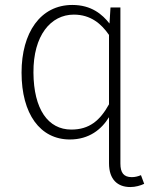

<svg xmlns="http://www.w3.org/2000/svg" viewBox="-20 -552 616 775"><path d="M549 155C537 160 525 163 512 163C479 163 466 145 466 108V-522H426L422 -457C393 -494 349 -532 272 -532C143 -532 67 -420 67 -259C67 -92 142 11 262 11C340 11 390 -30 420 -79V107C420 173 455 203 506 203C527 203 547 197 562 190ZM268 -29C174 -29 116 -111 115 -259C114 -409 185 -493 278 -493C346 -493 389 -456 420 -411V-131C384 -66 341 -29 268 -29Z"/></svg>

Font: Fira Sans ExtraLight
Style: Regular
Weight: 200
Designer: bBox Type GmbH & Carrois Corporate GbR & Edenspiekermann AG
Foundry: bBox Type GmbH & Carrois Corporate GbR & Edenspiekermann AG
Version: Version 4.300;PS 004.300;hotconv 1.0.88;makeotf.lib2.5.64775